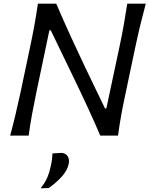

<svg xmlns="http://www.w3.org/2000/svg" viewBox="-20 -733 808 1038"><path d="M35 0Q51 -59.5 64 -114.5Q77 -169.5 91.5 -236L141.5 -473Q156 -541 166 -597Q176 -653 185 -713H284Q323.5 -621 362.5 -536Q401.5 -451 440.5 -369L547.5 -147H555L624.5 -473.5Q639 -541.5 649 -597.5Q659 -653.5 668 -713H768Q752 -653.5 738.5 -597.5Q725 -541.5 710.5 -473.5L660.5 -236Q646 -169 636 -114.2Q626 -59.5 618 0H522Q489 -77.5 450.2 -161Q411.5 -244.5 362.5 -345.5L254.5 -569H247L177 -235.5Q163 -168.5 153 -114Q143 -59.5 135 0ZM199.5 285Q224 254.5 236 225.8Q248 197 255 162.5Q262.5 130 263.5 96.5L311 93.5Q335 94.5 345.8 111.8Q356.5 129 351.5 152Q344.5 189 313 223Q281.5 257 243.5 283.5Z"/></svg>

Font: Commissioner Flair
Style: Italic
Weight: 400
Italic angle: -12°
Designer: Kostas Bartsokas
Foundry: Kostas Bartsokas
Version: Version 1.000; ttfautohint (v1.8.3)